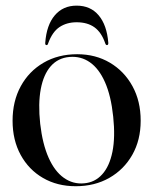

<svg xmlns="http://www.w3.org/2000/svg" viewBox="-20 -634 530 664"><path d="M247 -446.5Q310.5 -446.5 360 -417.2Q409.5 -388 438 -336.2Q466.5 -284.5 466.5 -216.5Q466.5 -149.5 437.5 -98.5Q408.5 -47.5 358 -18.8Q307.5 10 242 10Q178 10 128.8 -18.5Q79.5 -47 51.5 -98.2Q23.5 -149.5 23.5 -216.5Q23.5 -284 51.8 -335.8Q80 -387.5 130.5 -417Q181 -446.5 247 -446.5ZM270.5 0Q308 -3 333.2 -30.8Q358.5 -58.5 368.8 -109Q379 -159.5 371.5 -230.5Q364 -302.5 343.2 -349.5Q322.5 -396.5 291 -418.5Q259.5 -440.5 220 -437Q180.5 -433.5 155.5 -405Q130.5 -376.5 121 -326Q111.5 -275.5 119 -206Q127 -136 148 -88.8Q169 -41.5 200.8 -19Q232.5 3.5 270.5 0ZM245 -557Q211 -557 186 -540.5Q161 -524 146.5 -484Q145 -478 141 -478Q138.5 -478 137.2 -480Q136 -482 136.5 -486.5Q141 -547.5 169.5 -581Q198 -614.5 245 -614.5Q293 -614.5 321.2 -581Q349.5 -547.5 354.5 -486.5Q355 -482 353.5 -480Q352 -478 350 -478Q346 -478 344 -484Q331 -522 306.8 -539.5Q282.5 -557 245 -557Z"/></svg>

Font: Fraunces 96pt
Style: Regular
Weight: 400
Version: Version 1.000;[b76b70a41]